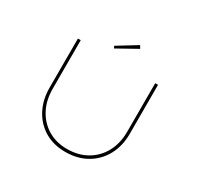

<svg xmlns="http://www.w3.org/2000/svg" viewBox="-182 -1081 1328 1297"><g transform="rotate(30 481.5 -433.0)"><path d="M477 6Q384 6 315 -35.5Q246 -77 207.5 -150.5Q169 -224 169 -318V-700H191V-322Q191 -231 227.5 -162.5Q264 -94 328.5 -55.5Q393 -17 477 -17Q565 -17 631.5 -55.5Q698 -94 735 -162.5Q772 -231 772 -322V-700H794V-317Q794 -223 754.5 -150Q715 -77 643.5 -35.5Q572 6 477 6ZM414 -764 405 -780 555 -872 568 -850Z"/></g></svg>

Font: Lexend Peta Thin
Style: Regular
Weight: 250
Version: Version 1.007